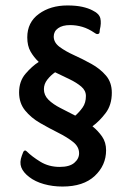

<svg xmlns="http://www.w3.org/2000/svg" viewBox="-20 -586 474 704"><path d="M319 -123Q340 -106 354.5 -85Q369 -64 369 -35Q369 20 327.5 59Q286 98 209 98Q173 98 141 89Q109 80 87 63Q65 46 58 27.5Q51 9 60 -15L65 -28Q67 -33 70.5 -34Q74 -35 78 -31Q97 -12 128 7Q159 26 199 26Q235 26 252.5 11Q270 -4 270 -24Q270 -48 248 -65.5Q226 -83 193 -99.5Q160 -116 127 -135Q94 -154 72 -181Q50 -208 50 -247Q50 -288 73.5 -315.5Q97 -343 122 -359Q104 -376 92 -397Q80 -418 80 -449Q80 -504 122.5 -535Q165 -566 227 -566Q259 -566 281.5 -561Q304 -556 319 -548Q344 -536 348 -518.5Q352 -501 346 -477L345 -467Q344 -461 336 -461Q333 -461 326 -466Q304 -481 282 -487.5Q260 -494 237 -494Q209 -494 193 -482.5Q177 -471 177 -452Q177 -430 198.5 -414Q220 -398 252 -383.5Q284 -369 315.5 -351.5Q347 -334 368.5 -309Q390 -284 390 -246Q390 -201 367 -171Q344 -141 319 -123ZM256 -162Q271 -175 283 -192Q295 -209 295 -234Q295 -254 278 -268.5Q261 -283 235 -295.5Q209 -308 182 -321Q166 -310 153.5 -294Q141 -278 141 -259Q141 -237 157.5 -220.5Q174 -204 200.5 -190.5Q227 -177 256 -162Z"/></svg>

Font: Zain
Style: Bold
Weight: 700
Designer: Zain,Boutros
Foundry: Mobile Telecommunications Company (Zain), 2024
Version: Version 1.50; ttfautohint (v1.8.4)